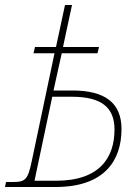

<svg xmlns="http://www.w3.org/2000/svg" viewBox="-40 -748 539 768"><path d="M-20 0H182C379 0 446 -107 446 -232C446 -338 378 -386 250 -386H174L207 -535H350L356 -560H212L248 -728H220L184 -560H100L94 -535H178L88 -108C72 -31 63 -20 13 -20H-16ZM184 -25H98L169 -361H248C366 -361 418 -318 418 -230C418 -120 361 -25 184 -25Z"/></svg>

Font: Noto Serif Condensed Thin
Style: Italic
Weight: 100
Width: 3
Italic angle: -12°
Designer: Monotype Design Team
Foundry: Monotype Imaging Inc.
Version: Version 2.013